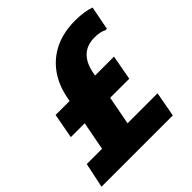

<svg xmlns="http://www.w3.org/2000/svg" viewBox="-199 -882 1032 1032"><g transform="rotate(-45 316.5 -366.0)"><path d="M113 -5 201 -465Q216 -547 258.5 -607Q301 -667 368 -699.5Q435 -732 525 -732Q562 -732 592 -727Q622 -722 640 -715L614 -580H602Q590 -587 572.5 -590.5Q555 -594 534 -594Q476 -594 441.5 -561.5Q407 -529 395 -468L307 -5ZM65 -305 91 -447H535L509 -305ZM-7 0 23 -142H561L535 0Z"/></g></svg>

Font: Kufam ExtraBold
Style: Italic
Weight: 800
Italic angle: -11°
Designer: Artur Schmal
Foundry: Original Type
Version: Version 1.301; ttfautohint (v1.8.3)